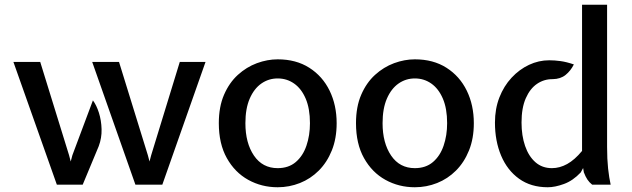

<svg xmlns="http://www.w3.org/2000/svg" viewBox="-20 -778 2663 809"><path d="M550.5 0 368.5 -517H481.5L603 -124L610 -97.5L617 -124L737.5 -517H846L664 0ZM219.5 0 36.5 -517H149.5L271 -124L278 -97.5L285 -124L371.5 -355Q386.5 -335 396.8 -302.8Q407 -270.5 408 -233.5Q409 -196.5 396 -162L328.5 0Z M1150 11Q1082.5 11 1026 -20.2Q969.5 -51.5 935.8 -111.8Q902 -172 902 -259Q902 -328 924 -378.8Q946 -429.5 982.2 -462.5Q1018.5 -495.5 1062.5 -511.8Q1106.5 -528 1150 -528Q1227.5 -528 1283.2 -492.5Q1339 -457 1368.8 -396Q1398.5 -335 1398.5 -259Q1398.5 -194.5 1378.2 -144.2Q1358 -94 1323.2 -59.2Q1288.5 -24.5 1243.8 -6.8Q1199 11 1150 11ZM1150 -69.5Q1196 -69.5 1226.2 -95.2Q1256.5 -121 1271.2 -164.2Q1286 -207.5 1286 -259Q1286 -320.5 1268 -362.5Q1250 -404.5 1219.2 -426Q1188.5 -447.5 1150 -447.5Q1112 -447.5 1081.2 -426Q1050.5 -404.5 1032.2 -362.5Q1014 -320.5 1014 -259Q1014 -175.5 1050 -122.5Q1086 -69.5 1150 -69.5Z M1728 11Q1660.5 11 1604 -20.2Q1547.5 -51.5 1513.8 -111.8Q1480 -172 1480 -259Q1480 -328 1502 -378.8Q1524 -429.5 1560.2 -462.5Q1596.5 -495.5 1640.5 -511.8Q1684.5 -528 1728 -528Q1805.5 -528 1861.2 -492.5Q1917 -457 1946.8 -396Q1976.5 -335 1976.5 -259Q1976.5 -194.5 1956.2 -144.2Q1936 -94 1901.2 -59.2Q1866.5 -24.5 1821.8 -6.8Q1777 11 1728 11ZM1728 -69.5Q1774 -69.5 1804.2 -95.2Q1834.5 -121 1849.2 -164.2Q1864 -207.5 1864 -259Q1864 -320.5 1846 -362.5Q1828 -404.5 1797.2 -426Q1766.5 -447.5 1728 -447.5Q1690 -447.5 1659.2 -426Q1628.5 -404.5 1610.2 -362.5Q1592 -320.5 1592 -259Q1592 -175.5 1628 -122.5Q1664 -69.5 1728 -69.5Z M2288 11Q2217 11 2167.2 -24.8Q2117.5 -60.5 2091.5 -122.2Q2065.5 -184 2065.5 -261.5Q2065.5 -319.5 2084.2 -367.5Q2103 -415.5 2135.5 -450.5Q2168 -485.5 2209 -504.8Q2250 -524 2294 -524Q2317.5 -524 2342.5 -520.5Q2367.5 -517 2398 -506.5Q2384.5 -479.5 2363 -462.2Q2341.5 -445 2309 -444.5Q2273 -445 2243.2 -425Q2213.5 -405 2195.5 -364.2Q2177.5 -323.5 2177.5 -261.5Q2177.5 -206.5 2192.5 -163Q2207.5 -119.5 2236 -94.5Q2264.5 -69.5 2305.5 -69.5Q2338.5 -69.5 2370 -87Q2401.5 -104.5 2432.5 -142V-758H2538V-158.5Q2538 -107.5 2542.2 -68.2Q2546.5 -29 2553 0H2475Q2463 -9.5 2455 -21.5Q2447 -33.5 2440 -52L2437 -70L2427 -51.5Q2394 -16.5 2356.2 -2.8Q2318.5 11 2288 11Z"/></svg>

Font: Expletus Sans Medium
Style: Regular
Weight: 500
Version: Version 7.500